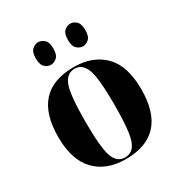

<svg xmlns="http://www.w3.org/2000/svg" viewBox="-180 -882 950 1015"><g transform="rotate(-30 295.5 -374.0)"><path d="M294 10Q549 10 549 -270Q549 -414 480.5 -482Q412 -550 298 -550Q42 -550 42 -270Q42 -130 109.5 -60Q177 10 294 10ZM295 0Q246 0 226.5 -56Q207 -112 207 -270Q207 -430 227.5 -485Q248 -540 297 -540Q344 -540 364.5 -486Q385 -432 385 -270Q385 -113 365.5 -56.5Q346 0 295 0ZM397 -620Q415 -620 432 -635Q449 -650 449 -689Q449 -728 432 -743Q415 -758 397 -758Q377 -758 360 -743Q343 -728 343 -689Q343 -650 360 -635Q377 -620 397 -620ZM200 -620Q219 -620 236.5 -635Q254 -650 254 -689Q254 -728 236.5 -743Q219 -758 200 -758Q181 -758 164 -743Q147 -728 147 -689Q147 -650 164 -635Q181 -620 200 -620Z"/></g></svg>

Font: Noto Serif Display SemiCondensed Extra
Style: Regular
Weight: 800
Width: 4
Designer: Monotype Design Team
Foundry: Monotype Imaging Inc.
Version: Version 1.900